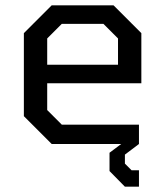

<svg xmlns="http://www.w3.org/2000/svg" viewBox="-20 -543 623 724"><path d="M451 161 393 102V33L437 0H175L70 -105V-418L175 -523H408L513 -418V-229H158V-128L213 -73H504V0L451 40V74L476 99H504V161ZM158 -299H425V-398L370 -453H213L158 -398Z"/></svg>

Font: Tomorrow
Style: Regular
Weight: 400
Designer: Tony de Marco, Monica Rizzolli
Foundry: Just in Type
Version: Version 2.002